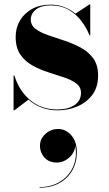

<svg xmlns="http://www.w3.org/2000/svg" viewBox="-20 -490 494 870"><path d="M161 170.5Q161 139.7 185.4 117.1Q209.8 94.5 243.4 94.5Q277.8 94.5 303 122.9Q328.2 151.3 328.2 200.1Q328.2 245.7 307.6 282.1Q287 318.5 249 339.5Q211 360.5 159.4 360.5V357.7Q211.8 357.7 251.6 333.5Q291.4 309.3 310.8 266.9Q330.2 224.5 321 169.7Q319.8 190.5 307.8 207.9Q295.8 225.3 277.2 235.9Q258.6 246.5 237.8 246.5Q201.4 246.5 181.2 223.7Q161 200.9 161 170.5ZM45 10H41.5V-148H45Q67.5 -76.5 118 -35.2Q168.5 6 239.5 6Q288.5 6 317.8 -14Q347 -34 347 -69Q347 -96 325.5 -112Q304 -128 270.2 -139.2Q236.5 -150.5 198.8 -162.5Q161 -174.5 127.2 -193.2Q93.5 -212 72.2 -242.8Q51 -273.5 51 -323Q51 -364 70.5 -397Q90 -430 125.5 -449.5Q161 -469 208.5 -469Q243.5 -469 272 -457.5Q300.5 -446 322 -428L385.5 -470H389V-330H385.5Q373 -362 350 -393.2Q327 -424.5 292 -445Q257 -465.5 209 -465.5Q166.5 -465.5 143 -447Q119.5 -428.5 119.5 -402Q119.5 -375 141.5 -358.8Q163.5 -342.5 198.2 -330.5Q233 -318.5 272 -305.8Q311 -293 345.8 -274.2Q380.5 -255.5 402.5 -225.5Q424.5 -195.5 424.5 -148Q424.5 -94.5 397.8 -59.5Q371 -24.5 329.2 -7.2Q287.5 10 242 10Q202 10 168.8 -2.5Q135.5 -15 109 -38.5Z"/></svg>

Font: Bodoni* 48
Style: Bold
Weight: 700
Version: Version 2.2